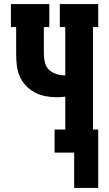

<svg xmlns="http://www.w3.org/2000/svg" viewBox="-20 -755 540 950"><path d="M347 175V0H250V-114H303V-277Q292 -275 281 -274.5Q270 -274 259 -274Q231 -274 203.5 -279.5Q176 -285 151 -298.5Q126 -312 107 -332.5Q88 -353 77 -379Q66 -405 63 -433Q60 -461 60 -489V-621H34V-735H224V-621H197V-489Q197 -468 202 -446.5Q207 -425 222 -410.5Q237 -396 258 -389Q279 -382 300 -382H303V-621H276V-735H466V-621H440V-114H466V175Z"/></svg>

Font: Iosevka Curly Slab Heavy
Style: Regular
Weight: 900
Monospace: yes
Designer: Belleve Invis
Foundry: Belleve Invis
Version: Version 22.1.2; ttfautohint (v1.8.4)